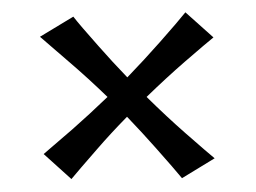

<svg xmlns="http://www.w3.org/2000/svg" viewBox="-20 -363 409 307"><path d="M183.1 -176.3Q157.2 -149.9 134.8 -124Q105 -89.8 94.2 -76.7L49.8 -116.7Q59.1 -124.5 95.7 -156.2Q123 -180.2 151.9 -208Q120.6 -238.3 89.8 -264.6Q53.2 -296.4 43.9 -304.2L97.2 -336.4Q107.4 -323.2 137.7 -289.1Q159.2 -264.6 183.6 -239.3Q210.9 -267.6 235.4 -295.4Q265.6 -329.6 276.4 -343.3L321.3 -303.2Q311.5 -295.4 275.4 -264.2Q245.6 -238.3 214.4 -208Q246.6 -176.3 277.3 -149.4Q313 -118.2 323.2 -109.9L271 -78.1Q259.8 -91.8 229.5 -126Q207.5 -150.9 183.1 -176.3Z"/></svg>

Font: Quaaykop
Style: Regular
Weight: 400
Designer: Tup Wanders
Foundry: Free font, DO NOT SELL
Version: Version 1.00;July 31, 2023;FontCreator 11.5.0.2430 64-bit